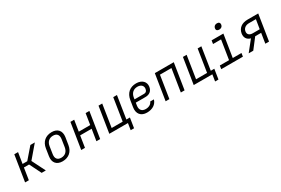

<svg xmlns="http://www.w3.org/2000/svg" viewBox="106 -2090 5188 3546"><g transform="rotate(-30 2700.0 -317.0)"><path d="M57 0H137L176 -250H286L410 0H499L356 -285L582 -550H487L287 -319H187L224 -550H144Z M854 10C986 10 1074 -67 1095 -197L1120 -353C1139 -480 1071 -560 945 -560C813 -560 724 -483 704 -353L680 -197C660 -70 728 10 854 10ZM865 -60C784 -60 746 -109 759 -197L783 -353C797 -441 852 -490 934 -490C1015 -490 1053 -441 1040 -353L1016 -197C1002 -109 947 -60 865 -60Z M1254 0H1334L1372 -244H1617L1578 0H1658L1745 -550H1665L1628 -316H1384L1421 -550H1341Z M2228 140H2300L2333 -71H2258L2333 -550H2254L2179 -71H1944L2019 -550H1940L1853 0H2250Z M2654 10C2772 10 2856 -44 2884 -139H2805C2787 -90 2735 -59 2666 -59C2583 -59 2541 -112 2555 -197L2564 -254H2769C2857 -254 2914 -298 2927 -383C2943 -484 2869 -560 2745 -560C2611 -560 2522 -482 2500 -345L2478 -205C2457 -73 2526 10 2654 10ZM2574 -318 2579 -353C2593 -442 2650 -494 2735 -494C2813 -494 2858 -447 2847 -383C2840 -338 2815 -318 2779 -318Z M3054 0H3134L3209 -478H3454L3378 0H3458L3545 -550H3141Z M4028 140H4100L4133 -71H4058L4133 -550H4054L3979 -71H3744L3819 -550H3740L3653 0H4050Z M4574 -651C4616 -651 4646 -674 4651 -711C4657 -750 4635 -774 4593 -774C4552 -774 4522 -750 4516 -711C4510 -674 4532 -651 4574 -651ZM4240 0H4702L4713 -72H4527L4603 -550H4352L4341 -478H4512L4448 -72H4251Z M4825 0H4923L5087 -213H5214L5180 0H5259L5346 -550H5119C4994 -550 4913 -488 4895 -381C4882 -299 4923 -237 5000 -219ZM5076 -283C5005 -283 4966 -320 4976 -381C4986 -442 5037 -480 5108 -480H5256L5224 -283Z"/></g></svg>

Font: JetBrains Mono Light
Style: Italic
Weight: 336
Italic angle: -9°
Monospace: yes
Designer: Philipp Nurullin, Konstantin Bulenkov
Foundry: JetBrains
Version: Version 2.305